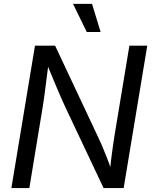

<svg xmlns="http://www.w3.org/2000/svg" viewBox="-20 -961 779 981"><path d="M38.1 0 158.7 -727.5H261.7L481.9 -259.3Q489.3 -244.6 500.7 -218Q512.2 -191.4 525.6 -157Q539.1 -122.6 551.3 -84.5L541.5 -78.6Q543.9 -115.2 548.6 -152.1Q553.2 -189 557.9 -220.9Q562.5 -252.9 565.9 -273.4L641.1 -727.5H732.4L611.8 0H509.3L312.5 -416.5Q301.8 -439.5 288.6 -469.5Q275.4 -499.5 258.1 -541.3Q240.7 -583 216.8 -641.6L229.5 -649.4Q222.2 -591.3 216.3 -546.1Q210.4 -501 206.3 -468.8Q202.1 -436.5 198.7 -417.5L129.9 0ZM423.3 -797.4 353 -941.4H450.2L494.1 -797.4Z"/></svg>

Font: Inter 20pt
Style: Italic
Weight: 400
Italic angle: -9.3988°
Version: Version 4.001;git-66647c0bb